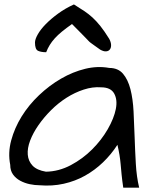

<svg xmlns="http://www.w3.org/2000/svg" viewBox="-20 -859 676 871"><path d="M512.7 -202.1Q484.4 -158.2 447.3 -122.6Q410.2 -86.9 365.7 -62Q321.3 -37.1 269 -25.4Q216.8 -13.7 159.2 -18.6Q138.7 -18.6 115.2 -23.4Q91.8 -28.3 71.8 -39.1Q51.8 -49.8 39.1 -67.4Q26.4 -85 26.4 -111.3Q15.6 -166 30.8 -222.2Q45.9 -278.3 78.1 -330.6Q110.4 -382.8 157.2 -427.2Q204.1 -471.7 257.3 -502.4Q310.5 -533.2 366.7 -546.9Q422.9 -560.5 475.6 -550.8Q515.6 -550.8 538.1 -524.4Q560.5 -498 571.8 -454.1Q583 -410.2 585.9 -353Q588.9 -295.9 590.8 -235.4Q592.8 -174.8 596.2 -115.7Q599.6 -56.6 611.3 -7.8H539.1Q534.2 -41 531.7 -66.4Q529.3 -91.8 527.3 -113.8Q525.4 -135.7 522 -156.2Q518.6 -176.8 512.7 -202.1ZM438.5 -462.9Q400.4 -465.8 359.9 -452.6Q319.3 -439.5 281.7 -415.5Q244.1 -391.6 211.4 -358.9Q178.7 -326.2 154.3 -291Q129.9 -255.9 116.7 -221.2Q103.5 -186.5 106 -157.2Q108.4 -127.9 127.9 -107.4Q147.5 -86.9 188.5 -80.1Q247.1 -81.1 301.3 -109.9Q355.5 -138.7 397.9 -181.2Q440.4 -223.6 468.8 -272.9Q497.1 -322.3 505.4 -364.3Q513.7 -406.2 498 -434.6Q482.4 -462.9 438.5 -462.9ZM138.7 -666Q138.7 -680.7 151.4 -703.1Q164.1 -725.6 187.5 -749.5Q210.9 -773.4 243.7 -797.4Q276.4 -821.3 315.4 -838.9Q341.8 -822.3 361.8 -809.1Q381.8 -795.9 399.4 -779.8Q417 -763.7 435.1 -741.2Q453.1 -718.8 475.6 -682.6Q483.4 -668 483.9 -655.3Q484.4 -642.6 478.5 -634.8Q472.7 -627 461.4 -626Q450.2 -625 434.6 -633.8Q417 -646.5 407.2 -653.3Q397.5 -660.2 391.6 -664.6Q385.7 -668.9 381.3 -673.8Q377 -678.7 368.7 -687Q360.4 -695.3 346.2 -710Q332 -724.6 306.6 -750Q280.3 -731.4 261.2 -715.8Q242.2 -700.2 228.5 -685.1Q214.8 -669.9 205.6 -654.8Q196.3 -639.6 189.5 -622.1Q167 -622.1 152.8 -628.4Q138.7 -634.8 138.7 -666Z"/></svg>

Font: Architects Daughter-petzku
Style: Regular
Weight: 400
Designer: Kimberly Geswein
Foundry: Kimberly Geswein
Version: Version 1.000 2010 initial release